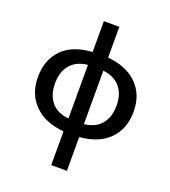

<svg xmlns="http://www.w3.org/2000/svg" viewBox="-174 -886 1112 1253"><g transform="rotate(20 382.5 -260.0)"><path d="M437 -759.8V-545.9Q567.4 -534.7 640.9 -461.7Q714.4 -388.7 714.4 -270.5Q714.4 -152.8 643.1 -79.1Q571.8 -5.4 437 5.9V240.2H328.1V5.9Q198.2 -4.9 124 -78.6Q49.8 -152.3 49.8 -270.5Q49.8 -390.1 120.6 -463.4Q191.4 -536.6 329.6 -545.9V-759.8ZM329.6 -456.5Q250 -447.8 209.5 -398.7Q168.9 -349.6 168.9 -270.5Q168.9 -190.4 209.2 -141.4Q249.5 -92.3 329.6 -84ZM437 -455.1V-84Q516.1 -92.8 556.2 -142.1Q596.2 -191.4 596.2 -270.5Q596.2 -349.1 555.4 -397.7Q514.6 -446.3 437 -455.1Z"/></g></svg>

Font: Open Sans SemiBold
Style: Regular
Weight: 600
Designer: Monotype Design Team
Foundry: Monotype Imaging Inc.
Version: Version 3.003; ttfautohint (v1.8.4)